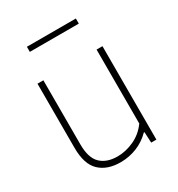

<svg xmlns="http://www.w3.org/2000/svg" viewBox="-175 -839 889 961"><g transform="rotate(-30 269.0 -358.0)"><path d="M78 -169.5V-540H112V-169Q112 -91.5 146.8 -57.8Q181.5 -24 244 -24Q291.5 -24 339.2 -45.8Q387 -67.5 419.5 -112.5V-540H453.5V0H423.5L420.5 -62H416.5Q382 -27 337 -9Q292 9 243 9Q165.5 9 121.8 -33Q78 -75 78 -169.5ZM124.5 -697V-726.5H407.5V-697Z"/></g></svg>

Font: Encode Sans Thin
Style: Regular
Weight: 250
Designer: Multiple Designers
Foundry: Impallari Type
Version: Version 2.000